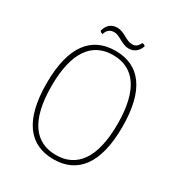

<svg xmlns="http://www.w3.org/2000/svg" viewBox="-192 -950 1023 1093"><g transform="rotate(30 319.0 -403.5)"><path d="M448 -805C443 -811 437 -814 428 -814C416 -793 407 -779 381 -779C337 -779 310 -819 261 -819C225 -819 197 -799 187 -756C192 -750 199 -745 206 -746C214 -775 233 -788 258 -788C298 -788 327 -748 376 -748C412 -748 438 -772 448 -805ZM319 12C476 12 568 -100 568 -344C568 -588 476 -700 319 -700C162 -700 70 -588 70 -344C70 -100 162 12 319 12ZM319 -16C183 -16 102 -118 102 -344C102 -570 183 -672 319 -672C455 -672 536 -570 536 -344C536 -118 455 -16 319 -16Z"/></g></svg>

Font: Arima Koshi Thin
Style: Regular
Weight: 250
Designer: Joana Correia and Natanael Gama
Foundry: NDISCOVER
Version: Version 1.019;PS 001.019;hotconv 1.0.88;makeotf.lib2.5.64775